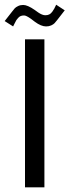

<svg xmlns="http://www.w3.org/2000/svg" viewBox="-40 -801 297 821"><path d="M66.9 -632.8H149.9V0H66.9ZM-20 -710.9 12.2 -752Q18.6 -760.7 23.2 -765.6Q27.8 -770.5 37.4 -775.1Q46.9 -779.8 59.1 -779.8Q77.6 -779.8 107.9 -758.8L123 -748Q140.6 -735.8 153.8 -735.8Q163.6 -735.8 170.7 -739.3Q177.7 -742.7 183.8 -751.2Q189.9 -759.8 192.1 -764.2Q194.3 -768.6 200.2 -780.8L236.8 -756.8L204.1 -714.8Q197.8 -706.5 193.1 -701.7Q188.5 -696.8 179 -692.4Q169.4 -688 157.2 -688Q135.7 -688 108.9 -708L92.8 -720.2Q72.3 -734.9 63 -734.9Q55.2 -734.9 49.1 -732.7Q43 -730.5 37.6 -724.4Q32.2 -718.3 30 -715.1Q27.8 -711.9 22.7 -701.2Q17.6 -690.4 16.1 -688Z"/></svg>

Font: Resagokr
Style: Regular
Weight: 500
Designer: gluk
Foundry: gluk
Version: Version 0.95